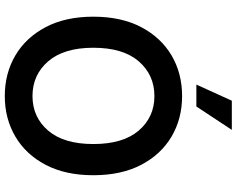

<svg xmlns="http://www.w3.org/2000/svg" viewBox="-114 -873 997 809"><g transform="rotate(90 384.5 -468.5)"><path d="M384.8 9.8Q289.1 9.8 213.6 -34.7Q138.2 -79.1 94.2 -162.6Q50.3 -246.1 50.3 -363.3Q50.3 -481 94.2 -564.7Q138.2 -648.4 213.6 -692.9Q289.1 -737.3 384.8 -737.3Q480 -737.3 555.4 -692.9Q630.9 -648.4 674.6 -564.7Q718.3 -481 718.3 -363.3Q718.3 -245.6 674.6 -162.4Q630.9 -79.1 555.4 -34.7Q480 9.8 384.8 9.8ZM384.8 -106.9Q473.6 -106.9 530.3 -172.9Q586.9 -238.8 586.9 -363.3Q586.9 -488.3 530.3 -554.4Q473.6 -620.6 384.8 -620.6Q295.4 -620.6 238.3 -554.4Q181.2 -488.3 181.2 -363.3Q181.2 -239.3 238.3 -173.1Q295.4 -106.9 384.8 -106.9ZM336.4 -797.4 404.3 -946.8H527.3L428.7 -797.4Z"/></g></svg>

Font: Inter-SemiBold
Style: Regular
Weight: 600
Designer: Rasmus Andersson
Foundry: rsms
Version: Version 4.000;git-a52131595